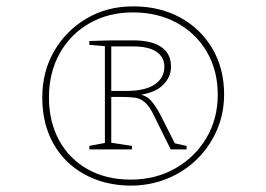

<svg xmlns="http://www.w3.org/2000/svg" viewBox="-20 -757 836 604"><path d="M261 -287V-298L319 -309L310 -301V-619L319 -611L261 -616V-628L329 -630H399Q457 -630 487.5 -609Q518 -588 518 -547Q518 -513 490.5 -487.5Q463 -462 406 -457V-463Q438 -459 454 -441.5Q470 -424 485 -395L534 -298L526 -307L567 -298V-287H517L465 -392Q451 -422 436.5 -434.5Q422 -447 405.5 -449.5Q389 -452 367 -452H324L330 -460V-301L324 -309L395 -298V-287ZM330 -464 324 -471H378Q437 -471 467 -491.5Q497 -512 497 -547Q497 -577 472.5 -594Q448 -611 398 -611H324L330 -623ZM390 -173Q308 -174 245 -209Q182 -244 147.5 -306Q113 -368 113 -450Q113 -532 150.5 -596.5Q188 -661 252.5 -699Q317 -737 399 -737Q483 -737 547.5 -701.5Q612 -666 648.5 -603.5Q685 -541 685 -460Q685 -400 662.5 -348Q640 -296 600 -256.5Q560 -217 506 -195Q452 -173 390 -173ZM391 -192Q469 -192 531 -227Q593 -262 629 -322.5Q665 -383 665 -459Q665 -535 631 -593.5Q597 -652 536.5 -685Q476 -718 398 -718Q321 -718 261 -683.5Q201 -649 167.5 -588.5Q134 -528 134 -451Q134 -374 166 -315.5Q198 -257 256 -224.5Q314 -192 391 -192Z"/></svg>

Font: Bitter Thin Thin
Style: Regular
Weight: 250
Version: Version 2.002